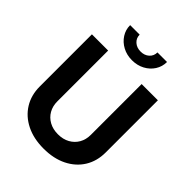

<svg xmlns="http://www.w3.org/2000/svg" viewBox="-262 -1083 1233 1233"><g transform="rotate(45 355.0 -466.0)"><path d="M355 11.2Q264.6 11.2 197.3 -22.2Q129.9 -55.7 92.8 -115.5Q55.7 -175.3 55.7 -253.9V-727.5H203.1V-266.1Q203.1 -223.1 221.9 -190.2Q240.7 -157.2 274.9 -138.2Q309.1 -119.1 355.5 -119.1Q401.4 -119.1 435.5 -138.2Q469.7 -157.2 488.5 -190.2Q507.3 -223.1 507.3 -266.1V-727.5H654.8V-253.9Q654.8 -174.8 617.7 -115.2Q580.6 -55.7 513.2 -22.2Q445.8 11.2 355 11.2ZM355 -791.5Q307.6 -791.5 269.8 -811.8Q231.9 -832 209.7 -866.5Q187.5 -900.9 187.5 -942.9H273.9Q273.9 -911.1 296.9 -890.6Q319.8 -870.1 355 -870.1Q390.1 -870.1 412.8 -890.6Q435.5 -911.1 435.5 -942.9H522.5Q522.5 -900.9 500.5 -866.5Q478.5 -832 440.7 -811.8Q402.8 -791.5 355 -791.5Z"/></g></svg>

Font: Inter 28pt
Style: Bold
Weight: 700
Designer: Rasmus Andersson
Foundry: rsms
Version: Version 4.001;git-66647c0bb